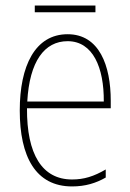

<svg xmlns="http://www.w3.org/2000/svg" viewBox="-20 -660 468 690"><path d="M323 -640H105V-616H323ZM223 -537C106 -537 51 -423 51 -263C51 -97 108 10 239 10C287 10 325 -2 360 -22V-51C317 -26 282 -15 239 -15C131 -15 76 -106 77 -271H378V-298C378 -424 337 -537 223 -537ZM223 -512C314 -512 354 -417 353 -295H78C86 -440 140 -512 223 -512Z"/></svg>

Font: Noto Sans Gujarati UI Condensed Thin
Style: Regular
Weight: 100
Width: 3
Designer: Jelle Bosma - Monotype Design Team, Universal Thirst
Foundry: Monotype Imaging Inc.
Version: Version 2.106